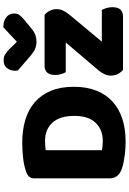

<svg xmlns="http://www.w3.org/2000/svg" viewBox="175 -956 796 1187"><g transform="rotate(-90 573.5 -362.0)"><path d="M451 -301Q451 -391 409 -436.5Q367 -482 297 -482Q283 -482 268.5 -481Q254 -480 239 -478V-130Q250 -128 266 -126.5Q282 -125 296 -125Q365 -125 408 -169Q451 -213 451 -301ZM631 -304Q631 -224 607 -164Q583 -104 538.5 -64Q494 -24 432 -4Q370 16 295 16Q278 16 256 15Q234 14 210.5 11Q187 8 163.5 3.5Q140 -1 120 -9Q65 -30 65 -82V-549Q65 -570 76.5 -581.5Q88 -593 108 -600Q151 -614 199 -618.5Q247 -623 285 -623Q363 -623 426.5 -604Q490 -585 535.5 -545.5Q581 -506 606 -446Q631 -386 631 -304ZM1076 -485Q1092 -471 1101.5 -452Q1111 -433 1111 -409Q1111 -389 1101.5 -369.5Q1092 -350 1078 -333L910 -131H1106Q1112 -120 1117.5 -103Q1123 -86 1123 -66Q1123 -31 1107.5 -15.5Q1092 0 1066 0H735Q719 -14 709.5 -33Q700 -52 700 -76Q700 -96 709.5 -115.5Q719 -135 733 -152L905 -354H721Q715 -365 709.5 -382Q704 -399 704 -419Q704 -454 719.5 -469.5Q735 -485 761 -485ZM909 -656 999 -740Q1038 -740 1061 -721.5Q1084 -703 1084 -674Q1084 -652 1072.5 -637.5Q1061 -623 1036 -603L991 -566Q971 -549 951.5 -542Q932 -535 912 -535Q898 -535 887 -537Q876 -539 864.5 -544Q853 -549 839 -559Q825 -569 806 -586L732 -650Q731 -655 730.5 -659Q730 -663 730 -668Q730 -694 745.5 -716Q761 -738 794 -738Q804 -738 812.5 -736.5Q821 -735 830 -729.5Q839 -724 850 -715Q861 -706 875 -691Z"/></g></svg>

Font: Baloo Tammudu 2 ExtraBold
Style: Regular
Weight: 800
Designer: Maithili Shingre, Omkar Shende and Ek Type
Foundry: Ek Type
Version: Version 1.640;hotconv 1.0.111;makeotfexe 2.5.65597; ttfautoh